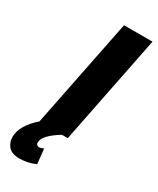

<svg xmlns="http://www.w3.org/2000/svg" viewBox="-306 -768 877 1069"><g transform="rotate(30 132.0 -234.0)"><path d="M20 233Q-29 233 -51 208Q-73 183 -73 148Q-73 74 14 -2L154 -701H337L197 0H160Q64 58 64 104Q64 122 82 124Q93 124 112 116L122 211Q71 233 20 233Z"/></g></svg>

Font: Argentum Novus
Style: Bold Italic
Weight: 700
Designer: Julieta Ulanovsky (font) & Cristiano Sobral (main changes)
Foundry: Julieta Ulanovsky (font) & Cristiano Sobral (main changes)
Version: Version 3.00;November 27, 2020;FontCreator 13.0.0.2655 64-bi